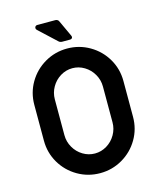

<svg xmlns="http://www.w3.org/2000/svg" viewBox="-132 -997 918 1103"><g transform="rotate(-15 327.0 -445.0)"><path d="M61 -251V-464Q61 -536 96.5 -596.5Q132 -657 193 -692.5Q254 -728 326 -728Q398 -728 459 -692.5Q520 -657 555.5 -596.5Q591 -536 591 -464V-251Q591 -179 555.5 -118.5Q520 -58 459 -22.5Q398 13 326 13Q254 13 193 -22.5Q132 -58 96.5 -118.5Q61 -179 61 -251ZM469 -251V-464Q469 -503 449.5 -537Q430 -571 397 -591Q364 -611 326 -611Q288 -611 255 -591Q222 -571 202.5 -537Q183 -503 183 -464V-251Q183 -212 202.5 -178Q222 -144 255 -124Q288 -104 326 -104Q364 -104 397 -124Q430 -144 449.5 -178Q469 -212 469 -251ZM289 -781 186 -877Q181 -882 181 -888Q181 -894 185 -898.5Q189 -903 196 -903H304Q310 -903 316 -899.5Q322 -896 324 -890L369 -793Q371 -789 371 -786Q371 -780 367 -776.5Q363 -773 356 -773H310Q297 -773 289 -781Z"/></g></svg>

Font: Miriam Libre
Style: Bold
Weight: 700
Designer: Michal Sahar
Foundry: Hagilda
Version: Version 1.001